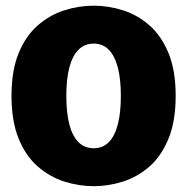

<svg xmlns="http://www.w3.org/2000/svg" viewBox="-20 -645 659 676"><path d="M310 10.5Q257 10.5 205.8 -6Q154.5 -22.5 112.5 -59.2Q70.5 -96 45.5 -157.2Q20.5 -218.5 20.5 -307.5Q20.5 -396.5 45.5 -457.5Q70.5 -518.5 112.5 -555.2Q154.5 -592 205.8 -608.5Q257 -625 310 -625Q362.5 -625 413.8 -608.5Q465 -592 506.8 -555.2Q548.5 -518.5 573.5 -457.5Q598.5 -396.5 598.5 -307.5Q598.5 -218.5 573.5 -157.2Q548.5 -96 506.8 -59.2Q465 -22.5 413.8 -6Q362.5 10.5 310 10.5ZM310 -123Q341.5 -123 362.8 -144.2Q384 -165.5 394.8 -206.8Q405.5 -248 405.5 -307.5Q405.5 -366.5 394.8 -407.5Q384 -448.5 362.8 -470Q341.5 -491.5 310 -491.5Q278 -491.5 256.5 -470Q235 -448.5 224.2 -407.5Q213.5 -366.5 213.5 -307.5Q213.5 -248 224.2 -206.8Q235 -165.5 256.5 -144.2Q278 -123 310 -123Z"/></svg>

Font: Sono ExtraLight Monospace ExtraBold
Style: Regular
Weight: 800
Version: Version 2.112